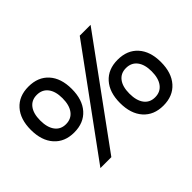

<svg xmlns="http://www.w3.org/2000/svg" viewBox="-135 -971 1242 1242"><g transform="rotate(-45 486.0 -349.5)"><path d="M220.2 -702.1Q308.1 -702.1 358.2 -646.5Q408.2 -590.8 408.2 -493.2Q408.2 -395 358.2 -338.6Q308.1 -282.2 220.2 -282.2Q133.3 -282.2 83.3 -338.6Q33.2 -395 33.2 -493.2Q33.2 -590.3 83 -646.2Q132.8 -702.1 220.2 -702.1ZM688 -700.2H787.1L276.9 0H176.8ZM220.2 -626Q172.4 -626 145.8 -591.1Q119.1 -556.2 119.1 -493.2Q119.1 -429.2 145.8 -393.6Q172.4 -357.9 220.2 -357.9Q269 -357.9 296.1 -393.6Q323.2 -429.2 323.2 -493.2Q323.2 -556.2 296.1 -591.1Q269 -626 220.2 -626ZM751 -417Q838.9 -417 888.9 -361.3Q939 -305.7 939 -208Q939 -109.9 888.9 -53.5Q838.9 2.9 751 2.9Q664.1 2.9 614 -53.5Q564 -109.9 564 -208Q564 -305.2 613.8 -361.1Q663.6 -417 751 -417ZM751 -340.8Q703.1 -340.8 676.5 -305.9Q649.9 -271 649.9 -208Q649.9 -144 676.5 -108.6Q703.1 -73.2 751 -73.2Q799.8 -73.2 826.9 -108.9Q854 -144.5 854 -208Q854 -271 826.9 -305.9Q799.8 -340.8 751 -340.8Z"/></g></svg>

Font: Montserrat-Arabic Medium
Style: Regular
Weight: 500
Designer: Mohamed Gaber
Foundry: Kief Type Foundry
Version: Version 5.008;PS 005.008;hotconv 1.0.88;makeotf.lib2.5.64775